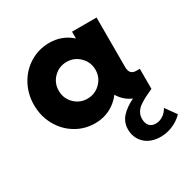

<svg xmlns="http://www.w3.org/2000/svg" viewBox="-172 -664 1055 1076"><g transform="rotate(-30 355.5 -125.5)"><path d="M661.1 127.4 711.4 197.3Q680.7 229 638.4 245.4Q596.2 261.7 552.7 258.8Q493.7 254.4 460 219Q426.3 183.6 426.3 132.3Q426.3 85.9 455.8 53Q485.4 20 537.6 -4.9Q487.3 -25.4 457.5 -75.2Q426.8 -34.7 383.1 -12.5Q339.4 9.8 286.1 9.8Q217.8 9.8 160.9 -24.7Q104 -59.1 71.3 -118.9Q38.6 -178.7 38.6 -250Q38.6 -321.3 71.3 -381.1Q104 -440.9 160.9 -475.3Q217.8 -509.8 286.1 -509.8Q368.7 -509.8 428.7 -456.1V-500H587.4V-178.7Q587.4 -129.9 631.3 -129.9H653.8V0L645 3.9Q618.7 16.1 604 23.7Q589.4 31.2 571.8 42.5Q554.2 53.7 545.2 64Q536.1 74.2 530 88.1Q523.9 102.1 523.9 118.7Q523.9 148.9 538.3 165Q552.7 181.2 578.6 181.2Q603 181.2 625.2 167Q647.5 152.8 661.1 127.4ZM317.4 -131.3Q366.2 -131.3 401.1 -166Q436 -200.7 436 -250Q436 -299.3 401.1 -334Q366.2 -368.7 317.4 -368.7Q267.6 -368.7 233.2 -334.2Q198.7 -299.8 198.7 -250Q198.7 -200.2 233.2 -165.8Q267.6 -131.3 317.4 -131.3Z"/></g></svg>

Font: Now
Style: Bold
Weight: 700
Designer: Alfredo Marco Pradil
Foundry: Alfredo Marco Pradil
Version: Version 1.002;PS 001.002;hotconv 1.0.88;makeotf.lib2.5.64775